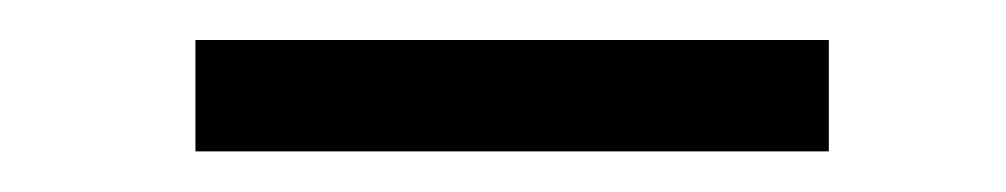

<svg xmlns="http://www.w3.org/2000/svg" viewBox="-20 -718 498 95"><path d="M390.1 -643.1V-698.2H76.7V-643.1Z"/></svg>

Font: Shabnam FD Light
Style: Regular
Weight: 300
Foundry: DejaVu fonts team - Redesigned by Saber Rastikerdar - Based on Vazir font
Version: Version 5.00;October 20, 2019;FontCreator 12.0.0.2547 64-bit